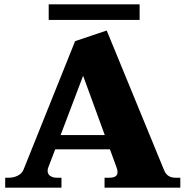

<svg xmlns="http://www.w3.org/2000/svg" viewBox="-20 -867 857 887"><path d="M625 -775H205V-847H625ZM813 -46V0H463V-46H486Q523 -46 523 -72Q523 -81 519 -92L488 -177H235L204 -96Q200 -87 200 -78Q200 -62 212.5 -54Q225 -46 241 -46H264V0H4V-46H21Q43 -46 62 -55.5Q81 -65 89 -84L327 -677L473 -726L738 -81Q752 -46 790 -46ZM464 -243 364 -517 260 -243Z"/></svg>

Font: Taviraj ExtraBold
Style: Regular
Weight: 800
Designer: Katatrad Team
Foundry: CadsonDemak
Version: Version 1.001